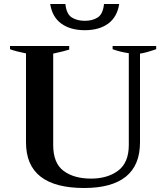

<svg xmlns="http://www.w3.org/2000/svg" viewBox="-20 -930 831 960"><path d="M231 -910H307Q312 -860 338.5 -843Q365 -826 404 -826Q443 -826 469 -843Q495 -860 500 -910H576Q566 -845 521 -812Q476 -779 404 -779Q332 -779 286.5 -812Q241 -845 231 -910ZM110 -218V-663Q59 -673 30 -684V-700H326V-682Q302 -674 246 -662V-205Q246 -114 298 -75.5Q350 -37 435 -37Q518 -37 571 -77Q624 -117 624 -205V-664Q581 -670 543 -684V-700H761V-684Q706 -665 680 -662V-218Q680 -104 609.5 -47Q539 10 401 10Q110 10 110 -218Z"/></svg>

Font: Trirong SemiBold
Style: Regular
Weight: 600
Designer: Katatrad Team
Foundry: CadsonDemak
Version: Version 1.001